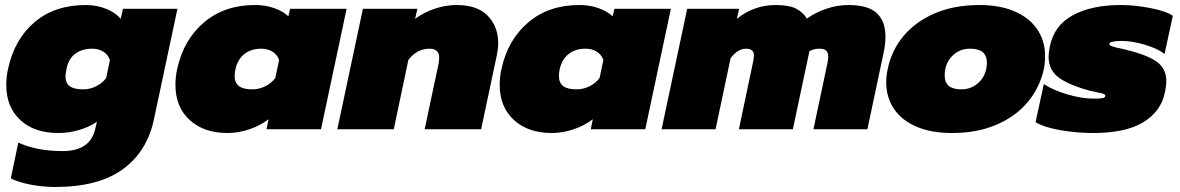

<svg xmlns="http://www.w3.org/2000/svg" viewBox="-20 -515 4700 765"><path d="M23 196 53 53Q126 87 230 87Q340 87 360 -3L366 -30Q338 -10 296.5 2.5Q255 15 213 15Q116 15 60.5 -37Q5 -89 5 -176Q5 -209 12 -240Q37 -358 117.5 -426.5Q198 -495 322 -495Q365 -495 402.5 -480Q440 -465 461 -440L470 -480H687L593 -38Q566 89 469 159.5Q372 230 200 230Q152 230 104 221Q56 212 23 196ZM403 -204 418 -276Q411 -297 392 -309Q373 -321 347 -321Q307 -321 280 -301Q253 -281 245 -241Q241 -219 241 -211Q241 -184 258 -171.5Q275 -159 312 -159Q338 -159 362.5 -171Q387 -183 403 -204Z M679 -177Q679 -209 686 -240Q711 -356 792.5 -425.5Q874 -495 996 -495Q1038 -495 1073 -482.5Q1108 -470 1129 -450L1136 -480H1361L1259 0H1042L1050 -40Q1018 -15 974 0Q930 15 887 15Q792 15 735.5 -37Q679 -89 679 -177ZM1077 -204 1092 -276Q1085 -297 1066 -309Q1047 -321 1021 -321Q981 -321 954 -300Q927 -279 918 -239Q915 -224 915 -212Q915 -185 932 -172Q949 -159 986 -159Q1012 -159 1036.5 -171Q1061 -183 1077 -204Z M1426 -480H1643L1634 -440Q1669 -466 1712.5 -480.5Q1756 -495 1800 -495Q1882 -495 1923.5 -452Q1965 -409 1965 -343Q1965 -322 1960 -297L1897 0H1672L1728 -264Q1730 -280 1730 -285Q1730 -321 1691 -321Q1641 -321 1607 -276L1549 0H1324Z M1971 -177Q1971 -209 1978 -240Q2003 -356 2084.5 -425.5Q2166 -495 2288 -495Q2330 -495 2365 -482.5Q2400 -470 2421 -450L2428 -480H2653L2551 0H2334L2342 -40Q2310 -15 2266 0Q2222 15 2179 15Q2084 15 2027.5 -37Q1971 -89 1971 -177ZM2369 -204 2384 -276Q2377 -297 2358 -309Q2339 -321 2313 -321Q2273 -321 2246 -300Q2219 -279 2210 -239Q2207 -224 2207 -212Q2207 -185 2224 -172Q2241 -159 2278 -159Q2304 -159 2328.5 -171Q2353 -183 2369 -204Z M2718 -480H2925L2916 -440Q2984 -495 3071 -495Q3122 -495 3150 -481.5Q3178 -468 3195 -441Q3230 -466 3273.5 -480.5Q3317 -495 3360 -495Q3439 -495 3473.5 -462.5Q3508 -430 3508 -369Q3508 -336 3499 -297L3436 0H3221L3277 -264Q3280 -279 3280 -289Q3280 -305 3272 -313Q3264 -321 3245 -321Q3223 -321 3205 -311L3139 0H2924L2982 -275Q2984 -289 2984 -293Q2984 -321 2953 -321Q2919 -321 2891 -283L2831 0H2616Z M3511 -187Q3511 -213 3517 -240Q3532 -314 3580 -371.5Q3628 -429 3705 -462Q3782 -495 3882 -495Q3965 -495 4024 -469Q4083 -443 4113.5 -397Q4144 -351 4144 -292Q4144 -263 4139 -240Q4123 -166 4075 -108.5Q4027 -51 3950 -18Q3873 15 3773 15Q3690 15 3631 -10.5Q3572 -36 3541.5 -82Q3511 -128 3511 -187ZM3912 -266Q3912 -321 3845 -321Q3802 -321 3773 -291Q3744 -261 3744 -214Q3744 -159 3810 -159Q3853 -159 3882.5 -189Q3912 -219 3912 -266Z M4106 -28 4139 -180Q4175 -156 4232.5 -139Q4290 -122 4338 -122Q4362 -122 4373 -124Q4384 -126 4384 -134Q4384 -138 4376.5 -141Q4369 -144 4352 -147Q4317 -154 4293 -162Q4221 -185 4189.5 -213.5Q4158 -242 4158 -289Q4158 -305 4163 -330Q4180 -414 4255 -454.5Q4330 -495 4446 -495Q4500 -495 4563 -483Q4626 -471 4653 -452L4620 -300Q4594 -321 4542.5 -336.5Q4491 -352 4448 -352Q4428 -352 4414.5 -349Q4401 -346 4400 -341Q4399 -335 4411 -330.5Q4423 -326 4449 -321L4493 -310Q4567 -289 4597 -262.5Q4627 -236 4627 -193Q4627 -172 4621 -145Q4605 -70 4534.5 -27.5Q4464 15 4335 15Q4272 15 4207 4Q4142 -7 4106 -28Z"/></svg>

Font: Prompt Black
Style: Italic
Weight: 900
Italic angle: -12°
Designer: Katatrad Team
Foundry: CadsonDemak
Version: Version 1.001